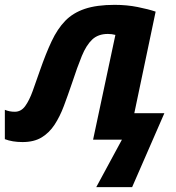

<svg xmlns="http://www.w3.org/2000/svg" viewBox="-49 -576 728 792"><path d="M348 196 454 0H335L427 -432Q420 -434 412 -435Q404 -436 396 -436Q356 -436 331.5 -413Q307 -390 288.5 -345Q270 -300 248 -233Q231 -183 214.5 -139Q198 -95 176 -61.5Q154 -28 122.5 -9Q91 10 44 10Q2 10 -29 -2V-123Q-10 -115 12 -115Q38 -115 55 -138.5Q72 -162 86 -201Q100 -240 116 -286Q140 -355 164 -406Q188 -457 220 -490Q252 -523 301 -539.5Q350 -556 424 -556Q474 -556 519 -547Q564 -538 593 -528L505 -109H629L496 196Z"/></svg>

Font: BC Sans
Style: Bold Italic
Weight: 700
Italic angle: -12°
Designer: Monotype Design Team
Province of B.C.
Foundry: Monotype Imaging Inc.
Version: Version 2.000;GOOG;noto-source:20170915:90ef993387c0